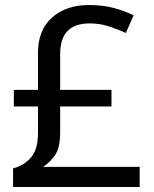

<svg xmlns="http://www.w3.org/2000/svg" viewBox="-20 -743 612 763"><path d="M334 -723Q389 -723 433 -711Q477 -699 511 -682L480 -612Q450 -626 413.5 -638Q377 -650 336 -650Q279 -650 249 -620.5Q219 -591 219 -525V-386H423V-320H219V-216Q219 -155 198 -125.5Q177 -96 151 -80H535V0H32V-74Q75 -85 103 -117Q131 -149 131 -215V-320H35V-386H131V-534Q131 -623 186.5 -673Q242 -723 334 -723Z"/></svg>

Font: Noto Sans Gunjala Gondi Semibold
Style: Regular
Weight: 600
Designer: Ek Type
Foundry: Ek Type
Version: Version 1.004; ttfautohint (v1.8.4.7-5d5b)